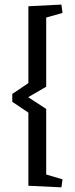

<svg xmlns="http://www.w3.org/2000/svg" viewBox="-20 -700 325 832"><path d="M246.1 111.8 103 105V-211.9L33.2 -258.8V-293L103 -339.8V-672.9L246.1 -680.2L251 -644L180.2 -624V-324.2L102.1 -278.8L180.2 -228V56.2L251 77.1Z"/></svg>

Font: Grenze
Style: Regular
Weight: 400
Designer: Renata Polastri
Foundry: Omnibus-Type
Version: Version 1.002;PS 001.002;hotconv 1.0.88;makeotf.lib2.5.64775